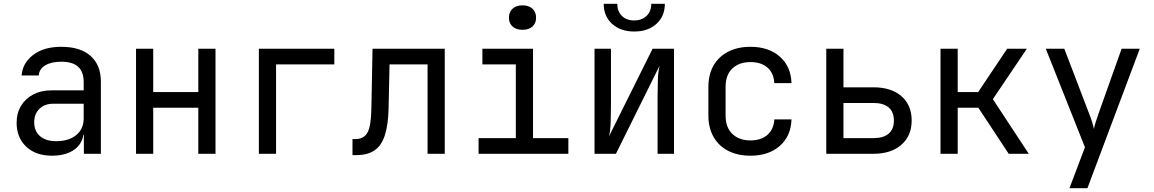

<svg xmlns="http://www.w3.org/2000/svg" viewBox="-20 -805 6040 1005"><path d="M252 10Q167 10 117 -37.5Q67 -85 67 -162Q67 -213 90 -251Q113 -289 154 -310.5Q195 -332 248 -332H418V-375Q418 -429 389 -455.5Q360 -482 301 -482Q249 -482 217 -463Q185 -444 183 -410H93Q98 -475 153.5 -517.5Q209 -560 301 -560Q401 -560 454.5 -512Q508 -464 508 -378V0H419V-100H404L418 -120Q418 -80 398 -51Q378 -22 341 -6Q304 10 252 10ZM274 -66Q340 -66 379 -98Q418 -130 418 -185V-262H258Q214 -262 186.5 -235.5Q159 -209 159 -165Q159 -119 189.5 -92.5Q220 -66 274 -66Z M692 0V-550H782V-323H1018V-550H1108V0H1018V-241H782V0Z M1335 0V-550H1730V-468H1425V0Z M1825 7V-77H1840Q1886 -77 1904.5 -113Q1923 -149 1924 -242L1930 -550H2308V0H2218V-468H2019L2014 -238Q2012 -151 1994.5 -97Q1977 -43 1940.5 -18Q1904 7 1845 7Z M2485 0V-82H2680V-468H2505V-550H2770V-82H2955V0ZM2715 -649Q2682 -649 2663 -666Q2644 -683 2644 -712Q2644 -742 2663 -759.5Q2682 -777 2715 -777Q2748 -777 2767 -759.5Q2786 -742 2786 -712Q2786 -683 2767 -666Q2748 -649 2715 -649Z M3092 0V-550H3178V-254Q3178 -211 3176.5 -165Q3175 -119 3167 -90L3396 -550H3508V0H3422V-297Q3422 -341 3423.5 -387Q3425 -433 3433 -462L3204 0ZM3300 -640Q3228 -640 3184 -680Q3140 -720 3140 -785H3211Q3211 -746 3235 -722Q3259 -698 3299 -698Q3340 -698 3364.5 -722Q3389 -746 3389 -785H3460Q3460 -720 3416 -680Q3372 -640 3300 -640Z M3908 10Q3842 10 3792.5 -15Q3743 -40 3715.5 -87.5Q3688 -135 3688 -200V-350Q3688 -416 3715.5 -463Q3743 -510 3792.5 -535Q3842 -560 3908 -560Q4003 -560 4061.5 -509Q4120 -458 4123 -370H4033Q4030 -423 3997 -451.5Q3964 -480 3908 -480Q3849 -480 3813.5 -446.5Q3778 -413 3778 -351V-200Q3778 -138 3813.5 -104Q3849 -70 3908 -70Q3964 -70 3997 -99Q4030 -128 4033 -180H4123Q4120 -92 4061.5 -41Q4003 10 3908 10Z M4305 0V-550H4395V-348H4552Q4645 -348 4698.5 -301.5Q4752 -255 4752 -174Q4752 -94 4698 -47Q4644 0 4552 0ZM4395 -82H4552Q4604 -82 4631.5 -105.5Q4659 -129 4659 -174Q4659 -219 4631.5 -242.5Q4604 -266 4552 -266H4395Z M4903 0V-550H4993V-323H5100L5252 -550H5355L5177 -286L5365 0H5260L5101 -241H4993V0Z M5578 180 5659 -34 5454 -550H5551L5681 -210Q5689 -190 5696 -168Q5703 -146 5706 -130Q5709 -146 5716 -168Q5723 -190 5730 -210L5851 -550H5946L5672 180Z"/></svg>

Font: JetBrains Mono
Style: Regular
Weight: 400
Monospace: yes
Designer: Philipp Nurullin, Konstantin Bulenkov
Foundry: JetBrains
Version: Version 2.305